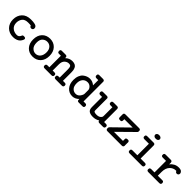

<svg xmlns="http://www.w3.org/2000/svg" viewBox="369 -2034 3461 3461"><g transform="rotate(45 2099.5 -303.5)"><path d="M64.9 -222.2Q64.9 -321.3 125 -385.7Q185.1 -450.2 294.9 -450.2H301.8Q331.5 -450.2 351.3 -448.5Q371.1 -446.8 397.9 -440.9Q424.8 -435.1 439.5 -419.4Q454.1 -403.8 454.1 -379.9Q454.1 -361.8 442.1 -349.9Q430.2 -337.9 412.1 -337.9Q378.9 -337.9 371.1 -370.1Q350.1 -375 299.8 -375Q217.8 -375 183.3 -330.1Q148.9 -285.2 148.9 -223.1Q148.9 -151.4 195.1 -111.1Q241.2 -70.8 310.1 -70.8Q361.8 -70.8 380.9 -120.1Q387.7 -138.2 395.8 -142.6Q403.8 -147 418.9 -147H422.9Q464.8 -147 464.8 -118.2Q464.8 -108.4 456.5 -90.1Q448.2 -71.8 430.2 -49.3Q412.1 -26.9 375 -11.5Q337.9 3.9 290 3.9Q189 3.9 127 -58.6Q64.9 -121.1 64.9 -222.2Z M576.7 -222.2Q576.7 -328.1 634.8 -389.2Q692.9 -450.2 787.1 -450.2Q879.9 -450.2 938.5 -388.2Q997.1 -326.2 997.1 -222.2Q997.1 -118.2 939 -57.1Q880.9 3.9 786.1 3.9Q691.9 3.9 634.3 -57.6Q576.7 -119.1 576.7 -222.2ZM661.1 -231Q661.1 -147.9 700 -109.4Q738.8 -70.8 787.1 -70.8Q842.3 -70.8 877.7 -113.3Q913.1 -155.8 913.1 -230Q913.1 -296.9 877.9 -335.9Q842.8 -375 787.1 -375Q736.3 -375 698.7 -339.6Q661.1 -304.2 661.1 -231Z M1053.7 -37.1Q1053.7 -75.2 1092.8 -75.2Q1092.8 -75.2 1138.7 -75.2V-369.1H1093.8Q1081.5 -369.1 1074.7 -370.6Q1067.9 -372.1 1060.8 -381.6Q1053.7 -391.1 1053.7 -409.2Q1053.7 -443.8 1088.9 -443.8Q1089.4 -443.8 1089.8 -443.8H1184.6Q1222.7 -443.8 1222.7 -408.2V-392.1Q1280.8 -448.2 1355 -448.2Q1397.9 -448.2 1426.3 -433.1Q1454.6 -418 1466.3 -390.4Q1478 -362.8 1481.4 -340.8Q1484.9 -318.8 1484.9 -288.1V-75.2H1531.7Q1569.8 -75.2 1569.8 -38.1Q1569.8 0 1532.7 0H1373Q1334 0 1334 -35.2Q1334 -47.4 1335 -53.2Q1335.9 -59.1 1345.5 -67.1Q1355 -75.2 1374 -75.2H1401.9V-287.1Q1401.9 -331.1 1390.4 -352.1Q1378.9 -373 1338.9 -373Q1296.9 -373 1259.8 -339.1Q1222.7 -305.2 1222.7 -231V-75.2H1269Q1308.1 -75.2 1307.6 -38.1Q1307.6 0 1269 0H1091.8Q1053.7 0 1053.7 -37.1Z M1605.5 -220.2Q1605.5 -282.2 1624.5 -328.6Q1643.6 -375 1674.1 -399.4Q1704.6 -423.8 1737.5 -436Q1770.5 -448.2 1804.7 -448.2Q1872.6 -448.2 1925.8 -400.9V-535.2H1878.9Q1840.8 -535.2 1840.8 -574.2Q1840.8 -576.2 1840.8 -577.6Q1840.8 -610.4 1875.5 -610.8H1971.7Q1989.7 -610.8 1998.8 -602.5Q2007.8 -594.2 2008.8 -587.2Q2009.8 -580.1 2009.8 -565.9V-75.2H2054.7Q2094.7 -75.2 2094.7 -37.1Q2094.7 -35.2 2094.7 -33.7Q2094.7 0 2057.6 0H1959.5Q1925.3 0 1925.8 -37.1V-54.2Q1869.6 3.9 1796.9 3.9Q1712.9 3.9 1659.2 -58.1Q1605.5 -120.1 1605.5 -220.2ZM1689.9 -222.2Q1689.9 -143.1 1725.8 -106.9Q1761.7 -70.8 1809.6 -70.8Q1862.8 -70.8 1894.8 -115Q1926.8 -159.2 1925.8 -190.9V-278.8Q1925.8 -311 1894.8 -342Q1863.8 -373 1819.8 -373Q1760.7 -373 1725.3 -332Q1689.9 -291 1689.9 -222.2Z M2137.7 -443.8H2235.8Q2253.9 -443.8 2262.7 -434.8Q2271.5 -425.8 2272 -419.9Q2272.5 -414.1 2272.5 -400.9V-115.2Q2272.5 -100.1 2275.6 -92Q2278.8 -84 2294.7 -77.4Q2310.5 -70.8 2343.8 -70.8Q2391.6 -70.8 2419.2 -90.3Q2446.8 -109.9 2450.7 -133.8Q2451.7 -141.6 2451.7 -157.2V-369.1H2404.8Q2365.7 -369.1 2365.7 -405.8Q2365.7 -443.8 2404.8 -443.8H2497.6Q2534.7 -443.8 2534.7 -405.8V-75.2H2581.5Q2599.6 -75.2 2608.6 -67.1Q2617.7 -59.1 2618.7 -53Q2619.6 -46.9 2619.6 -38.1Q2619.6 -36.1 2619.6 -34.7Q2619.1 -14.6 2608.4 -7.8Q2596.7 0 2579.6 0H2489.7Q2453.6 0 2451.7 -33.2Q2397.5 3.9 2324.7 3.9Q2259.8 3.9 2224.1 -20.5Q2188.5 -44.9 2188.5 -112.8V-369.1H2155.8Q2154.8 -369.1 2151.1 -368.7Q2147.5 -368.2 2144.5 -368.2Q2103.5 -368.2 2103.5 -406Q2103.5 -443.8 2137.7 -443.8Z M2656.7 -39.1Q2656.7 -52.2 2659.2 -59.6Q2661.6 -66.9 2663.6 -69.3Q2665.5 -71.8 2673.3 -80.1L2968.8 -369.1H2756.3V-340.8Q2756.3 -322.8 2749.5 -313.5Q2742.7 -304.2 2735.6 -302.5Q2728.5 -300.8 2715.3 -300.8H2712.4Q2697.3 -300.8 2688.5 -304.4Q2679.7 -308.1 2676.5 -317.1Q2673.3 -326.2 2672.9 -330.1Q2672.4 -334 2672.4 -345.2V-398.9Q2672.4 -410.2 2672.9 -415Q2673.3 -419.9 2676.5 -428Q2679.7 -436 2688.7 -439.9Q2697.8 -443.8 2711.4 -443.8H3057.6Q3074.7 -443.8 3083.5 -437Q3092.3 -430.2 3094 -423.1Q3095.7 -416 3095.7 -404.8Q3095.7 -396 3095.2 -390.4Q3094.7 -384.8 3091.1 -379.4Q3087.4 -374 3085.4 -371.6Q3083.5 -369.1 3075.9 -362.1Q3068.4 -355 3064.5 -351.1L2784.7 -75.2H3015.6V-115.2Q3015.6 -128.4 3017.1 -134.8Q3018.6 -141.1 3028.6 -147.5Q3038.6 -153.8 3057.6 -153.8Q3069.8 -153.8 3076.7 -152.8Q3083.5 -151.9 3091.6 -142.8Q3099.6 -133.8 3099.6 -117.2Q3099.6 -116.2 3099.1 -113Q3098.6 -109.9 3098.6 -108.9V-46.9Q3098.6 -45.9 3099.1 -43Q3099.6 -40 3099.6 -38.1Q3099.6 0 3060.5 0H2692.4Q2656.7 -1 2656.7 -39.1Z M3220.2 -38.1Q3220.2 -59.1 3229.7 -67.1Q3239.3 -75.2 3259.3 -75.2H3382.3V-369.1H3269.5Q3228.5 -369.1 3228.5 -403.8Q3228.5 -411.6 3229.5 -416.7Q3230.5 -421.9 3233.4 -429.4Q3236.3 -437 3245.4 -440.4Q3254.4 -443.8 3268.6 -443.8H3429.2Q3465.3 -443.8 3465.3 -404.8V-75.2H3572.3Q3611.3 -75.2 3611.3 -41.5Q3611.3 -40 3611.3 -38.1Q3611.3 0 3573.2 0H3257.3Q3220.2 0 3220.2 -38.1ZM3406.2 -610.8Q3432.1 -610.8 3448.7 -597.9Q3465.3 -585 3465.3 -564.9Q3465.3 -547.9 3451.4 -533.9Q3437.5 -520 3405.3 -520Q3374.5 -520 3360.4 -533.9Q3346.2 -547.9 3346.2 -564.9Q3346.2 -582 3360.4 -596.4Q3374.5 -610.8 3406.2 -610.8Z M3698.2 -40Q3698.2 -75.2 3736.3 -75.2H3819.3V-369.1H3736.3Q3718.3 -369.1 3709.2 -376.5Q3700.2 -383.8 3699.2 -390.9Q3698.2 -397.9 3698.2 -410.2Q3698.2 -443.8 3736.3 -443.8Q3736.8 -443.8 3737.3 -443.8H3867.2Q3903.3 -443.8 3903.3 -401.9V-365.2Q3930.2 -401.4 3972.7 -424.8Q4015.1 -448.2 4067.4 -448.2Q4117.2 -448.2 4139.2 -428.7Q4161.1 -409.2 4161.1 -383.8Q4161.1 -365.7 4149.2 -353.8Q4137.2 -341.8 4120.1 -341.8Q4089.4 -341.8 4079.1 -372.1Q4078.1 -372.1 4074.2 -372.6Q4070.3 -373 4069.3 -373Q4001.5 -373 3952.4 -320.6Q3903.3 -268.1 3903.3 -172.9V-75.2H4016.1Q4025.9 -75.2 4032.7 -74.2Q4039.6 -73.2 4047.4 -63.7Q4055.2 -54.2 4055.2 -36.1Q4055.2 0 4015.1 0H3736.3Q3719.2 0 3709.7 -7.6Q3700.2 -15.1 3699.2 -21.5Q3698.2 -27.8 3698.2 -40Z"/></g></svg>

Font: CMU Typewriter Text
Style: Bold
Weight: 700
Version: Version 0.7.0